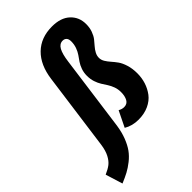

<svg xmlns="http://www.w3.org/2000/svg" viewBox="-385 -853 1168 1168"><g transform="rotate(-45 199.5 -268.5)"><path d="M-63 221.2 -97.2 110.8Q-64.5 96.7 -44.4 81.1Q-24.4 65.4 -9.3 36.4Q5.9 7.3 12.2 -37.1L80.1 -535.2Q94.2 -641.6 153.8 -699.7Q213.4 -757.8 309.1 -757.8Q384.3 -757.8 425.5 -719.5Q466.8 -681.2 466.8 -621.1Q466.8 -589.8 457.5 -564Q448.2 -538.1 434.8 -521.2Q421.4 -504.4 408 -489.3Q394.5 -474.1 385.3 -456.8Q376 -439.5 376 -420.9Q376 -402.8 386.2 -385.7Q396.5 -368.7 411.1 -352.3Q425.8 -335.9 440.2 -315.9Q454.6 -295.9 464.8 -262.9Q475.1 -230 475.1 -189Q475.1 -149.9 463.9 -114.5Q452.6 -79.1 430.2 -49.3Q407.7 -19.5 369.1 -1.7Q330.6 16.1 280.8 16.1Q227.1 16.1 186 -8.8L235.8 -110.8Q254.9 -100.1 272.9 -100.1Q299.8 -100.1 312 -122.1Q324.2 -144 324.2 -178.2Q324.2 -203.6 316.2 -225.6Q308.1 -247.6 296.9 -264.9Q285.6 -282.2 274.4 -300Q263.2 -317.9 255.1 -342.3Q247.1 -366.7 247.1 -395Q247.1 -422.4 255.4 -446Q263.7 -469.7 275.6 -487.1Q287.6 -504.4 299.6 -521.5Q311.5 -538.6 319.8 -561.5Q328.1 -584.5 328.1 -610.8Q328.1 -630.9 318.8 -640.9Q309.6 -650.9 293.9 -650.9Q266.6 -650.9 251 -622.6Q235.4 -594.2 228 -536.1L162.1 -51.8Q154.8 -2 139.2 38.1Q123.5 78.1 104 105.2Q84.5 132.3 55.7 155Q26.9 177.7 0.2 191.9Q-26.4 206.1 -63 221.2Z"/></g></svg>

Font: Fira Sans Compressed
Style: Bold Italic
Weight: 700
Width: 3
Italic angle: -8°
Designer: Carrois Corporate & Edenspiekermann AG
Foundry: Carrois Corporate GbR & Edenspiekermann AG
Version: Version 4.203;PS 004.203;hotconv 1.0.88;makeotf.lib2.5.64775